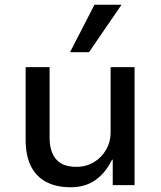

<svg xmlns="http://www.w3.org/2000/svg" viewBox="-20 -780 677 809"><path d="M278 9Q217 9 174.5 -13.5Q132 -36 110 -80.5Q88 -125 88 -192V-497H189V-197Q189 -162 200.5 -134.5Q212 -107 236.5 -92Q261 -77 302 -77Q343 -77 375.5 -96.5Q408 -116 427 -149Q446 -182 446 -219V-497H547V0H455V-107H452Q426 -53 383 -22Q340 9 278 9ZM275 -560 378 -760H492L355 -560Z"/></svg>

Font: Nunito Sans 7pt Medium
Style: Regular
Weight: 500
Designer: Vernon Adams
Foundry: Vernon Adams
Version: Version 3.101;gftools[0.9.27]